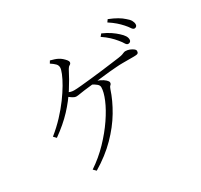

<svg xmlns="http://www.w3.org/2000/svg" viewBox="-170 -1020 1341 1282"><g transform="rotate(-30 500.0 -379.0)"><path d="M924 -655Q913 -655 903 -670.5Q893 -686 876 -705Q859 -724 838.5 -742Q818 -760 786 -781L799 -799Q837 -784 863.5 -768.5Q890 -753 907 -737Q927 -721 935.5 -706Q944 -691 944 -676Q944 -666 938 -660.5Q932 -655 924 -655ZM836 -587Q825 -587 815.5 -603Q806 -619 790 -638Q774 -658 752 -678.5Q730 -699 699 -720L714 -738Q751 -722 777 -704Q803 -686 820 -670Q840 -652 849 -637.5Q858 -623 858 -608Q858 -598 852 -592.5Q846 -587 836 -587ZM210 21Q282 -27 341.5 -89Q401 -151 444.5 -215Q488 -279 511.5 -335Q535 -391 535 -427Q535 -441 521.5 -452.5Q508 -464 488 -474L502 -486Q530 -481 552.5 -470Q575 -459 588.5 -446.5Q602 -434 602 -425Q602 -414 594 -407.5Q586 -401 581 -385Q557 -311 511.5 -234.5Q466 -158 396.5 -87.5Q327 -17 230 41ZM90 -302Q141 -343 184 -389Q227 -435 260 -480Q293 -525 316 -564.5Q339 -604 351 -634Q363 -664 363 -678Q363 -695 351 -707.5Q339 -720 316 -735L327 -753Q343 -749 358 -744Q373 -739 382 -734Q395 -728 407.5 -717Q420 -706 428.5 -695.5Q437 -685 437 -678Q437 -666 426 -660Q415 -654 408 -641Q376 -578 337 -517Q298 -456 243.5 -397.5Q189 -339 109 -282ZM359 -456Q350 -456 337 -463.5Q324 -471 311 -481.5Q298 -492 288 -501L302 -518Q327 -507 340 -503Q353 -499 368 -499Q386 -499 423 -502.5Q460 -506 506 -511Q552 -516 597 -521.5Q642 -527 678.5 -532Q715 -537 732 -539Q753 -542 763.5 -545.5Q774 -549 780 -552Q786 -555 795 -555Q810 -555 825.5 -549Q841 -543 852 -534.5Q863 -526 863 -517Q863 -506 857 -500.5Q851 -495 827 -495Q814 -495 790.5 -495Q767 -495 740.5 -495Q714 -495 691 -493Q669 -492 635 -488.5Q601 -485 562.5 -480.5Q524 -476 488.5 -472Q453 -468 428 -465Q409 -463 391 -459.5Q373 -456 359 -456Z"/></g></svg>

Font: Noto Serif SC ExtraLight
Style: Regular
Weight: 200
Designer: Ryoko NISHIZUKA 西塚涼子 (kana & ideographs); Frank Grießhammer (Latin, Greek & Cyrillic); Wenlong ZHANG 张文龙 (bopomofo); San
Foundry: Adobe
Version: Version 2.002-H1;hotconv 1.1.0;makeotfexe 2.6.0